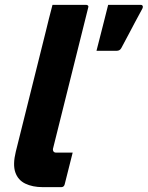

<svg xmlns="http://www.w3.org/2000/svg" viewBox="-20 -770 608 790"><path d="M168 -639Q174 -664 181.5 -694Q189 -724 196 -750H335Q339 -750 342 -747Q345 -744 343 -739Q307 -595 271 -450.5Q235 -306 199 -162Q196 -153 200 -147Q203 -142 212 -142H279Q271 -109 262.5 -76.5Q254 -44 246 -11Q243 0 232 0H156Q114 0 84 -14.5Q54 -29 43 -61Q32 -93 45 -146Q76 -269 106.5 -392.5Q137 -516 168 -639ZM460 -561H377Q387 -600 394 -627.5Q401 -655 408 -682.5Q415 -710 425 -750H559Q565 -750 567 -745.5Q569 -741 566 -735Q547 -700 535 -677.5Q523 -655 511 -632Q499 -609 479 -572Q473 -561 460 -561Z"/></svg>

Font: Recursive Sn Lnr St XBd
Style: Italic
Weight: 800
Italic angle: -15°
Version: Version 1.079;hotconv 1.0.112;makeotfexe 2.5.65598; ttfautoh